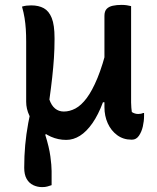

<svg xmlns="http://www.w3.org/2000/svg" viewBox="-20 -561 640 785"><path d="M117 -157H173L180 -24L165 -10Q181 41 186 78.5Q191 116 191 138Q191 160 191 170.5Q191 181 191 196Q182 199 173.5 201.5Q165 204 152 204Q133 204 116 196Q99 188 89 170.5Q79 153 79 125Q79 77 83 32.5Q87 -12 95.5 -58Q104 -104 117 -157ZM108 -539Q138 -539 159 -527.5Q180 -516 191.5 -487.5Q203 -459 203 -405V-400Q203 -361 200.5 -323.5Q198 -286 193.5 -245Q189 -204 182 -154Q190 -130 205 -117.5Q220 -105 241 -105Q265 -105 288.5 -117.5Q312 -130 334.5 -160Q357 -190 378.5 -242Q400 -294 419 -372V-143H401Q382 -92 358 -57.5Q334 -23 307 -6Q280 11 251 11Q218 11 188.5 -2Q159 -15 136 -38Q113 -61 100 -88.5Q87 -116 87 -145Q87 -206 87 -268Q87 -330 87 -391Q87 -419 85.5 -442Q84 -465 80.5 -487Q77 -509 70 -534Q80 -537 89 -538Q98 -539 108 -539ZM477 -541Q488 -541 498.5 -539.5Q509 -538 516 -536Q516 -438 516 -339Q516 -240 516 -142Q516 -130 517 -120.5Q518 -111 519 -103Q531 -95 545 -95Q551 -95 556 -96Q561 -97 565 -99H569Q569 -96 569 -93Q569 -90 569 -87Q569 -66 564 -44Q559 -22 548 -6Q537 10 520 10H517Q484 10 459 -8.5Q434 -27 420.5 -57Q407 -87 407 -123Q407 -216 407 -309.5Q407 -403 407 -496Q407 -515 416 -524.5Q425 -534 441 -537.5Q457 -541 477 -541Z"/></svg>

Font: Recursive Monospace Casual Medium
Style: Regular
Weight: 500
Version: Version 1.047